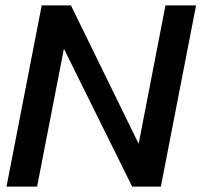

<svg xmlns="http://www.w3.org/2000/svg" viewBox="-20 -689 749 709"><path d="M4 0H117L216 -509L468 0H574L704 -669H591L492 -158L242 -669H134Z"/></svg>

Font: KpSans
Style: BoldItalic
Weight: 700
Italic angle: -11°
Version: Version 0.66